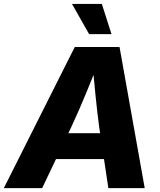

<svg xmlns="http://www.w3.org/2000/svg" viewBox="-48 -970 827 990"><path d="M-28.3 0 337.4 -727.5H568.4L698.2 0H510.7L462.9 -318.8Q452.6 -397.5 443.8 -484.6Q435.1 -571.8 427.2 -668H468.8Q430.2 -572.8 394.3 -485.6Q358.4 -398.4 321.3 -318.8L169.4 0ZM163.6 -149.9 185.5 -283.2H578.1L556.2 -149.9ZM411.6 -793.9 323.2 -949.7H477.1L526.9 -793.9Z"/></svg>

Font: Inter 20pt ExtraBold
Style: Italic
Weight: 800
Italic angle: -9.3988°
Version: Version 4.001;git-66647c0bb